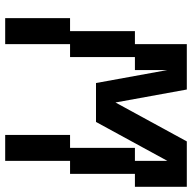

<svg xmlns="http://www.w3.org/2000/svg" viewBox="-20 -720 740 740"><g transform="rotate(90 350.0 -350.0)"><path d="M600 -500H550V-250H500V0H600V-250H650V-500H700V-700H525L375 -425L325 -700H150V-500H100V-250H50V0H150V-250H200V-500H250V-625L300 -350H450L600 -625Z"/></g></svg>

Font: LS-VG5000 Shifted
Style: Regular
Weight: 400
Designer: Justin Bihan, 2021
Foundry: Justin Bihan, 2021
Version: Version 1.000;Glyphs 3.1.2 (3151)